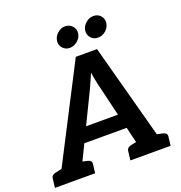

<svg xmlns="http://www.w3.org/2000/svg" viewBox="-181 -1062 1128 1198"><g transform="rotate(-20 383.5 -463.0)"><path d="M8 0 381 -724H522L717 0H610Q592 0 581.5 -9Q571 -18 568 -31L453 -512Q449 -531 444.5 -552Q440 -573 437 -599Q426 -573 416.5 -552.5Q407 -532 398 -511L165 -31Q160 -19 146.5 -9.5Q133 0 116 0ZM97 0 105 -67H197L189 0ZM211 -199 240 -295H553L558 -199ZM526 0 534 -67H632L624 0ZM-21 0 -14 -58Q-13 -72 -4.5 -79Q4 -86 19 -89L77 -101L78 0ZM147 0 172 -101 228 -89Q241 -86 248 -79Q255 -72 253 -58L246 0ZM480 0 487 -58Q488 -72 496.5 -79Q505 -86 520 -89L579 -101V0ZM648 0 673 -101 729 -89Q742 -86 749 -79Q756 -72 754 -58L747 0ZM445 -857Q441 -829 417.5 -809Q394 -789 365 -789Q338 -789 319.5 -809.5Q301 -830 305 -856Q308 -885 331.5 -905.5Q355 -926 382 -926Q411 -926 430 -905.5Q449 -885 445 -857ZM632 -857Q628 -829 605.5 -809Q583 -789 553 -789Q525 -789 507 -809Q489 -829 492 -857Q496 -885 519 -905.5Q542 -926 570 -926Q600 -926 618 -905.5Q636 -885 632 -857Z"/></g></svg>

Font: Aleo
Style: Bold Italic
Weight: 700
Italic angle: -7°
Version: Version 2.001;gftools[0.9.29]